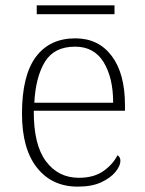

<svg xmlns="http://www.w3.org/2000/svg" viewBox="-20 -686 539 716"><path d="M270 10Q174 10 118 -60.5Q62 -131 62 -262Q62 -404 113.5 -473.5Q165 -543 261 -543Q347 -543 396.5 -477.5Q446 -412 446 -294V-273H106Q105 -147 151 -85Q197 -23 274 -23Q330 -23 365.5 -48Q401 -73 418 -107Q429 -101 429 -86Q429 -68 411 -45.5Q393 -23 358 -6.5Q323 10 270 10ZM402 -303Q402 -396 366.5 -454Q331 -512 260 -512Q182 -512 147.5 -455.5Q113 -399 108 -303ZM117 -633V-666H407V-633Z"/></svg>

Font: Noto Serif Tamil ExtraLight
Style: Regular
Weight: 200
Designer: Indian Type Foundry, Tom Grace, and the Monotype Design Team
Foundry: Monotype Imaging Inc.
Version: Version 2.004; ttfautohint (v1.8.4.7-5d5b)